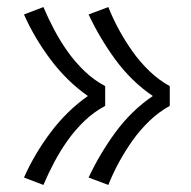

<svg xmlns="http://www.w3.org/2000/svg" viewBox="-20 -612 540 544"><path d="M287 -88 231 -109Q247 -143 266 -175Q285 -207 307 -237Q329 -267 355.5 -293Q382 -319 413 -340Q382 -361 355.5 -387Q329 -413 307 -443Q285 -473 266 -505Q247 -537 231 -571L287 -592Q300 -559 317.5 -527Q335 -495 356 -465.5Q377 -436 403.5 -410.5Q430 -385 461 -368V-312Q430 -295 403.5 -269.5Q377 -244 356 -214.5Q335 -185 317.5 -153Q300 -121 287 -88ZM103 -88 48 -109Q63 -143 82 -175Q101 -207 123.5 -237Q146 -267 172.5 -293Q199 -319 229 -340Q199 -361 172.5 -387Q146 -413 123.5 -443Q101 -473 82 -505Q63 -537 48 -571L103 -592Q117 -559 134 -527Q151 -495 172 -465.5Q193 -436 219.5 -410.5Q246 -385 278 -368V-312Q246 -295 219.5 -269.5Q193 -244 172 -214.5Q151 -185 134 -153Q117 -121 103 -88Z"/></svg>

Font: Iosevka SS18 Light
Style: Regular
Weight: 300
Monospace: yes
Designer: Belleve Invis
Foundry: Belleve Invis
Version: Version 25.1.1; ttfautohint (v1.8.4)